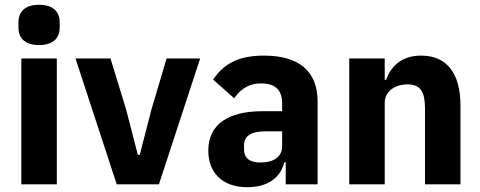

<svg xmlns="http://www.w3.org/2000/svg" viewBox="-20 -769 2004 801"><path d="M143 -581C83 -581 57 -611 57 -654V-676C57 -719 83 -749 143 -749C203 -749 229 -719 229 -676V-654C229 -611 203 -581 143 -581ZM69 -525H217V0H69Z M467 0 295 -525H441L506 -313L555 -123H563L612 -313L675 -525H815L643 0Z M1081 -537C970 -537 912 -500 869 -437L957 -359C980 -391 1011 -421 1070 -421C1133 -421 1157 -389 1157 -338V-305H1074C935 -305 849 -252 849 -141C849 -49 907 12 1012 12C1092 12 1150 -24 1166 -92H1172V0H1305V-345C1305 -470 1230 -537 1081 -537ZM1157 -159C1157 -111 1116 -91 1067 -91C1023 -91 998 -108 998 -147V-162C998 -201 1027 -221 1085 -221H1157V-159Z M1437 0V-525H1585V-436H1591C1610 -491 1654 -537 1737 -537C1845 -537 1901 -462 1901 -329V0H1753V-317C1753 -385 1735 -417 1680 -417C1656 -417 1633 -411 1615 -398C1597 -385 1585 -365 1585 -340V0Z"/></svg>

Font: Plexus Sans Bold
Style: Regular
Weight: 700
Version: Version 2.001;PS 002.001;hotconv 1.0.70;makeotf.lib2.5.58329